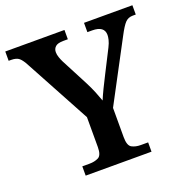

<svg xmlns="http://www.w3.org/2000/svg" viewBox="-130 -833 925 951"><g transform="rotate(-20 333.0 -357.0)"><path d="M162 0V-49H200Q227 -49 247 -59Q267 -69 267 -112V-270L82 -612Q67 -641 53 -653Q39 -665 11 -665H-2V-714H310V-665H286Q257 -665 244.5 -654Q232 -643 232 -625Q232 -612 237 -597.5Q242 -583 248 -571L322 -429Q338 -398 349 -371Q360 -344 368 -321Q378 -345 393 -376Q408 -407 425 -440L485 -558Q495 -578 498.5 -593Q502 -608 502 -618Q502 -665 438 -665H413V-714H668V-665H652Q628 -665 612.5 -649Q597 -633 573 -587L404 -269V-115Q404 -70 423.5 -59.5Q443 -49 470 -49H509V0Z"/></g></svg>

Font: Noto Serif Vithkuqi SemiBold
Style: Regular
Weight: 600
Version: Version 1.005